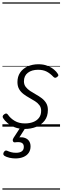

<svg xmlns="http://www.w3.org/2000/svg" viewBox="-20 -1053 519 1596"><path d="M185 19Q138 19 102.5 5Q67 -9 42.5 -30Q18 -51 6 -71Q1 -79 2.5 -87Q4 -95 14 -102Q23 -109 30.5 -109.5Q38 -110 45 -101Q67 -69 102.5 -48Q138 -27 187 -27Q225 -27 255.5 -38.5Q286 -50 304 -73.5Q322 -97 322 -132Q322 -159 308 -178Q294 -197 271.5 -211.5Q249 -226 223.5 -240Q198 -254 175.5 -271Q153 -288 139 -312Q125 -336 125 -371Q125 -416 147 -449Q169 -482 209 -500.5Q249 -519 300 -519Q342 -519 374.5 -506Q407 -493 428.5 -475Q450 -457 460 -440Q466 -431 465 -425.5Q464 -420 453 -412Q445 -406 438 -406.5Q431 -407 424 -414Q398 -442 368.5 -457.5Q339 -473 296 -473Q244 -473 211.5 -448Q179 -423 179 -377Q179 -350 193.5 -331Q208 -312 230.5 -297Q253 -282 278.5 -268Q304 -254 326.5 -237Q349 -220 363.5 -196.5Q378 -173 378 -139Q378 -86 351.5 -51Q325 -16 281 1.5Q237 19 185 19ZM108 264Q85 264 59 258.5Q33 253 14 240Q7 234 7.5 225.5Q8 217 13 210Q19 201 25 199Q31 197 39 200Q54 207 72 212Q90 217 113 217Q144 217 161 205Q178 193 178 168Q178 143 160 134Q142 125 106 130Q98 131 94 128.5Q90 126 88 121Q85 114 86 108.5Q87 103 92 94L156 -4H200L129 108L114 94Q152 84 179 91Q206 98 220 117Q234 136 234 164Q234 195 218.5 217.5Q203 240 174.5 252Q146 264 108 264ZM0 513H479V523H0ZM0 -20H479V0H0ZM0 -505H479V-500H0ZM0 -1033H479V-1023H0Z"/></svg>

Font: Playwrite IN Guides
Style: Regular
Weight: 400
Designer: Veronika Burian, José Scaglione
Foundry: TypeTogether
Version: Version 1.003